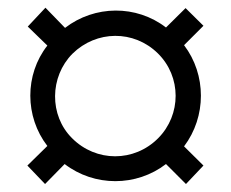

<svg xmlns="http://www.w3.org/2000/svg" viewBox="-20 -554 592 493"><path d="M95.7 -81.5 146 -132.8C222.2 -74.2 330.1 -74.2 406.2 -132.8L457.5 -81.5L502.4 -128.9L452.6 -178.2C510.3 -254.4 510.3 -362.3 452.6 -438L502.4 -487.8L456.5 -533.2L406.2 -483.4C330.1 -542 223.1 -541 147 -482.4L96.7 -534.2L51.3 -485.8L101.6 -437C43 -362.3 43.5 -254.4 101.6 -179.2L50.3 -128.9ZM165 -199.2C106 -257.8 107.4 -356.9 166 -416C227.5 -476.6 323.7 -477.5 385.3 -417C446.3 -356.9 445.8 -259.3 386.2 -199.2C324.7 -137.2 226.6 -137.2 165 -199.2Z"/></svg>

Font: HK Grotesk
Style: Regular
Weight: 400
Designer: Alfredo Marco Pradil and Stefan Peev
Foundry: Hanken Design Co.
Version: Version 1.045;PS 001.045;hotconv 1.0.88;makeotf.lib2.5.64775